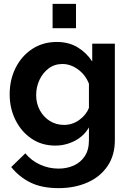

<svg xmlns="http://www.w3.org/2000/svg" viewBox="-20 -750 674 993"><path d="M266 3Q196 3 143 -33Q90 -69 60 -129.5Q30 -190 30 -262Q30 -338 61 -399.5Q92 -461 147 -497Q202 -533 274 -533Q335 -533 381 -505.5Q427 -478 457 -432V-524H574V-25Q574 53 536.5 108.5Q499 164 433 193.5Q367 223 283 223Q197 223 138.5 194.5Q80 166 38 114L111 43Q141 80 186.5 101Q232 122 283 122Q325 122 360.5 106.5Q396 91 418 58.5Q440 26 440 -25V-91Q414 -46 366.5 -21.5Q319 3 266 3ZM311 -104Q355 -104 390.5 -130Q426 -156 440 -192V-317Q422 -363 383.5 -391Q345 -419 303 -419Q262 -419 231.5 -396Q201 -373 184 -336.5Q167 -300 167 -258Q167 -215 186 -180Q205 -145 237.5 -124.5Q270 -104 311 -104ZM252 -604V-730H373V-604Z"/></svg>

Font: Raleway
Style: Bold
Weight: 700
Designer: Matt McInerney, Pablo Impallari, Rodrigo Fuenzalida
Foundry: Matt McInerney, Pablo Impallari, Rodrigo Fuenzalida
Version: Version 4.026